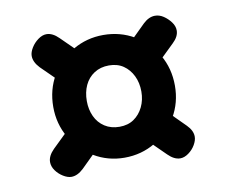

<svg xmlns="http://www.w3.org/2000/svg" viewBox="-56 -582 661 558"><g transform="rotate(-10 275.0 -302.5)"><path d="M113 -514Q131 -514 149 -496L215 -431Q205 -420 192 -407Q179 -394 167 -381.5Q155 -369 143 -358L77 -423Q60 -441 60 -459Q60 -470 68 -483Q76 -496 88.5 -505Q101 -514 113 -514ZM433 -512Q446 -512 458 -504Q470 -496 479 -484Q488 -472 488 -459Q488 -441 470 -424L402 -358Q392 -369 379.5 -382Q367 -395 355 -407.5Q343 -420 331 -430L398 -496Q415 -512 433 -512ZM434 -91Q416 -91 398 -109L333 -173Q344 -184 356.5 -196.5Q369 -209 381.5 -222Q394 -235 405 -245L469 -181Q486 -164 486 -146Q486 -135 478.5 -122Q471 -109 458.5 -100Q446 -91 434 -91ZM113 -93Q102 -93 89 -101Q76 -109 67.5 -121Q59 -133 59 -146Q59 -164 77 -182L146 -249Q157 -239 169.5 -226.5Q182 -214 194.5 -201.5Q207 -189 217 -177L149 -110Q131 -93 113 -93ZM275 -121Q226 -121 185 -145.5Q144 -170 120 -211Q96 -252 96 -302Q96 -353 120 -394Q144 -435 185 -459Q226 -483 275 -483Q325 -483 366 -459Q407 -435 431 -394Q455 -353 455 -302Q455 -252 431 -211Q407 -170 366 -145.5Q325 -121 275 -121ZM276 -212Q301 -212 318.5 -224Q336 -236 346 -256.5Q356 -277 356 -302Q356 -328 346 -348.5Q336 -369 318.5 -381Q301 -393 276 -393Q251 -393 232.5 -381Q214 -369 204.5 -348.5Q195 -328 195 -302Q195 -277 204.5 -256.5Q214 -236 232.5 -224Q251 -212 276 -212Z"/></g></svg>

Font: Quicksand SemiBold
Style: Regular
Weight: 600
Designer: Andrew Paglinawan
Foundry: Andrew Paglinawan
Version: Version 3.006